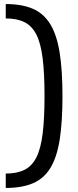

<svg xmlns="http://www.w3.org/2000/svg" viewBox="-20 -825 385 950"><path d="M8.4 -805Q87.4 -805 141.6 -782Q195.7 -758.9 228.2 -706.3Q260.7 -653.7 274.9 -566.2Q289.1 -478.7 289.1 -350Q289.1 -221.3 275.3 -133.8Q261.4 -46.3 229.2 6.3Q196.9 58.8 142.6 81.9Q88.4 105 8.4 105V33.8Q64.3 33.8 101.4 15.2Q138.5 -3.5 160.2 -46.6Q181.9 -89.7 191.1 -163.9Q200.3 -238.2 200.3 -350Q200.3 -461.8 191.1 -536.1Q181.9 -610.3 160.2 -653.4Q138.5 -696.5 101.4 -715.2Q64.3 -733.8 8.4 -733.8Z"/></svg>

Font: Pathway Extreme 8pt Thin
Style: Regular
Weight: 100
Designer: Eduardo Rodriguez Tunni
Foundry: Eduardo Rodriguez Tunni
Version: Version 1.000